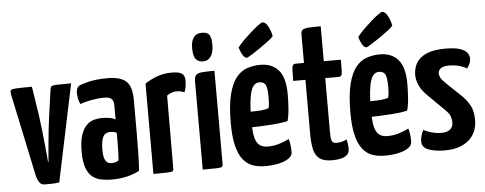

<svg xmlns="http://www.w3.org/2000/svg" viewBox="-49 -851 2490 985"><g transform="rotate(-5 1196.0 -358.0)"><path d="M146 5Q127 5 117.5 -9Q108 -23 103 -44L13 -470Q10 -485 13.5 -491Q17 -497 41 -498.5Q65 -500 123 -500L146 -351Q151 -317 155.5 -275Q160 -233 164 -194.5Q168 -156 170 -131.5Q172 -107 172 -107H174Q174 -107 176 -131.5Q178 -156 181.5 -194.5Q185 -233 189.5 -275Q194 -317 199 -351L217 -479Q219 -490 223.5 -494Q228 -498 250.5 -499Q273 -500 325 -500L220 1Q205 4 183 4.5Q161 5 146 5Z M490 10Q462 10 436.5 5Q411 0 391 -15.5Q371 -31 359.5 -62Q348 -93 348 -145Q348 -196 358 -228.5Q368 -261 385.5 -279Q403 -297 424.5 -303Q446 -309 469 -309Q481 -309 501.5 -306.5Q522 -304 536 -295Q536 -295 536 -307.5Q536 -320 536 -336.5Q536 -353 536 -367Q536 -384 531 -393.5Q526 -403 515.5 -407.5Q505 -412 487 -412Q456 -412 421.5 -405.5Q387 -399 363 -390Q355 -406 352.5 -422Q350 -438 350 -449Q350 -458 353 -467.5Q356 -477 362 -482Q374 -490 414 -500Q454 -510 513 -510Q580 -510 609 -483Q638 -456 638 -388V-339Q638 -282 638 -223Q638 -164 637 -112Q636 -60 633 -23Q609 -9 572.5 0.5Q536 10 490 10ZM498 -74Q508 -74 518.5 -77.5Q529 -81 533 -86Q534 -99 535 -123.5Q536 -148 536 -175.5Q536 -203 536 -226Q529 -231 519.5 -232.5Q510 -234 503 -234Q493 -234 484 -230.5Q475 -227 468.5 -217.5Q462 -208 458.5 -191Q455 -174 455 -148Q455 -126 457.5 -112.5Q460 -99 465.5 -90Q471 -81 479 -77.5Q487 -74 498 -74Z M705 0V-465Q732 -484 767.5 -497Q803 -510 843 -510Q883 -510 897 -498.5Q911 -487 911 -463Q911 -453 909 -436.5Q907 -420 900 -403Q890 -408 880 -410Q870 -412 860 -412Q849 -412 835 -407.5Q821 -403 810 -394L809 -19Q809 -9 804.5 -5.5Q800 -2 778.5 -1Q757 0 705 0Z M959 0V-455Q959 -478 968 -487Q977 -496 999 -498Q1021 -500 1063 -500V-19Q1063 -9 1058.5 -5.5Q1054 -2 1032.5 -1Q1011 0 959 0ZM1009 -553Q985 -553 972 -569Q959 -585 959 -628Q959 -660 972.5 -680Q986 -700 1015 -700Q1044 -700 1054 -685Q1064 -670 1064 -632Q1064 -595 1049.5 -574Q1035 -553 1009 -553Z M1280 10Q1245 10 1216.5 0Q1188 -10 1167 -36Q1146 -62 1134.5 -108Q1123 -154 1123 -225Q1123 -317 1137.5 -373.5Q1152 -430 1176.5 -459.5Q1201 -489 1233 -499.5Q1265 -510 1300 -510Q1360 -510 1393.5 -471.5Q1427 -433 1427 -348Q1427 -313 1424.5 -275.5Q1422 -238 1414 -210Q1383 -203 1344 -200Q1305 -197 1268 -195.5Q1231 -194 1207.5 -194Q1184 -194 1184 -194L1185 -276Q1185 -276 1201 -275.5Q1217 -275 1240.5 -275Q1264 -275 1286.5 -277Q1309 -279 1323 -285Q1326 -295 1327 -311Q1328 -327 1328 -339Q1328 -389 1319 -405Q1310 -421 1286 -421Q1272 -421 1261 -410.5Q1250 -400 1243 -377.5Q1236 -355 1232.5 -319Q1229 -283 1229 -231Q1229 -192 1232.5 -165Q1236 -138 1244 -121.5Q1252 -105 1266.5 -97Q1281 -89 1303 -89Q1332 -89 1359 -97Q1386 -105 1412 -118Q1417 -104 1419 -84.5Q1421 -65 1421 -50Q1421 -31 1401.5 -17.5Q1382 -4 1350 3Q1318 10 1280 10ZM1236 -552Q1224 -552 1215 -566.5Q1206 -581 1201.5 -594.5Q1197 -608 1197 -608Q1211 -627 1231.5 -647Q1252 -667 1273 -685.5Q1294 -704 1309.5 -715Q1325 -726 1329 -726Q1346 -726 1359 -701Q1372 -676 1376 -651Q1368 -641 1348 -626Q1328 -611 1305 -595Q1282 -579 1262.5 -567Q1243 -555 1236 -552Z M1625 10Q1581 10 1559.5 -7Q1538 -24 1531 -56.5Q1524 -89 1524 -134V-413H1461Q1461 -452 1462 -470.5Q1463 -489 1467.5 -494.5Q1472 -500 1482 -500H1524V-647Q1524 -664 1532.5 -670.5Q1541 -677 1563 -678.5Q1585 -680 1626 -680V-500H1714Q1714 -461 1713.5 -442.5Q1713 -424 1708.5 -418.5Q1704 -413 1694 -413H1626V-135Q1626 -121 1627 -107Q1628 -93 1634 -85Q1640 -77 1654 -77Q1669 -77 1681 -80Q1693 -83 1708 -90Q1710 -81 1712 -68.5Q1714 -56 1714 -41Q1714 -19 1699.5 -8Q1685 3 1664.5 6.5Q1644 10 1625 10Z M1896 10Q1861 10 1832.5 0Q1804 -10 1783 -36Q1762 -62 1750.5 -108Q1739 -154 1739 -225Q1739 -317 1753.5 -373.5Q1768 -430 1792.5 -459.5Q1817 -489 1849 -499.5Q1881 -510 1916 -510Q1976 -510 2009.5 -471.5Q2043 -433 2043 -348Q2043 -313 2040.5 -275.5Q2038 -238 2030 -210Q1999 -203 1960 -200Q1921 -197 1884 -195.5Q1847 -194 1823.5 -194Q1800 -194 1800 -194L1801 -276Q1801 -276 1817 -275.5Q1833 -275 1856.5 -275Q1880 -275 1902.5 -277Q1925 -279 1939 -285Q1942 -295 1943 -311Q1944 -327 1944 -339Q1944 -389 1935 -405Q1926 -421 1902 -421Q1888 -421 1877 -410.5Q1866 -400 1859 -377.5Q1852 -355 1848.5 -319Q1845 -283 1845 -231Q1845 -192 1848.5 -165Q1852 -138 1860 -121.5Q1868 -105 1882.5 -97Q1897 -89 1919 -89Q1948 -89 1975 -97Q2002 -105 2028 -118Q2033 -104 2035 -84.5Q2037 -65 2037 -50Q2037 -31 2017.5 -17.5Q1998 -4 1966 3Q1934 10 1896 10ZM1852 -552Q1840 -552 1831 -566.5Q1822 -581 1817.5 -594.5Q1813 -608 1813 -608Q1827 -627 1847.5 -647Q1868 -667 1889 -685.5Q1910 -704 1925.5 -715Q1941 -726 1945 -726Q1962 -726 1975 -701Q1988 -676 1992 -651Q1984 -641 1964 -626Q1944 -611 1921 -595Q1898 -579 1878.5 -567Q1859 -555 1852 -552Z M2206 10Q2156 10 2122 -2.5Q2088 -15 2088 -46Q2088 -57 2091.5 -72.5Q2095 -88 2104 -104Q2126 -93 2149 -87Q2172 -81 2195 -81Q2225 -81 2240.5 -94Q2256 -107 2256 -130Q2256 -144 2251 -159.5Q2246 -175 2228 -193L2138 -282Q2110 -310 2098.5 -337.5Q2087 -365 2087 -388Q2087 -423 2103 -450.5Q2119 -478 2155.5 -494Q2192 -510 2252 -510Q2306 -510 2332.5 -499.5Q2359 -489 2367 -475Q2375 -461 2375 -449Q2375 -423 2355 -399Q2334 -411 2312 -416.5Q2290 -422 2265 -422Q2237 -422 2222.5 -412.5Q2208 -403 2208 -386Q2208 -377 2213.5 -365Q2219 -353 2240 -333L2320 -257Q2351 -224 2362 -197Q2373 -170 2373 -132Q2373 -66 2328 -28Q2283 10 2206 10Z"/></g></svg>

Font: Yanone Kaffeesatz ExtraLight SemiBold
Style: Regular
Weight: 600
Version: Version 2.003